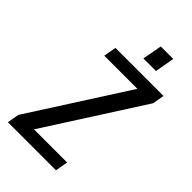

<svg xmlns="http://www.w3.org/2000/svg" viewBox="-264 -963 1045 1045"><g transform="rotate(45 259.0 -440.0)"><path d="M20 0 32 -68 390 -627H135L148 -700H518L506 -632L148 -73H403L390 0ZM296 -767 317 -880H413L393 -767Z"/></g></svg>

Font: Cuprum Medium
Style: Italic
Weight: 500
Italic angle: -10°
Version: Version 3.000